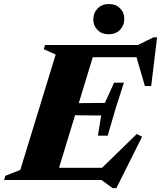

<svg xmlns="http://www.w3.org/2000/svg" viewBox="-58 -900 805 960"><path d="M220.5 -627.5 161 -654 167 -675H424.5L218.5 0H-37.5L-31 -21L43.5 -50.5ZM617.5 -637.5 644 -614H310.5L331 -675H631L710 -713.5H727.5L698 -470H666.5ZM504.5 40.5 449.5 0H124.5L145.5 -61H488.5L430 -39.5L626 -230L652.5 -216.5L524 40.5ZM480.5 -221.5H431.5L448 -322.5L231.5 -324.5L249.5 -383.5L466.5 -385.5L512.5 -486.5H561.5L519 -354ZM485 -728.5Q451.5 -728.5 430 -749.8Q408.5 -771 408.5 -802.5Q408.5 -835.5 430.2 -857.8Q452 -880 487 -880Q520.5 -880 542 -858.8Q563.5 -837.5 563.5 -805Q563.5 -772.5 541.8 -750.5Q520 -728.5 485 -728.5Z"/></svg>

Font: Newsreader 24pt ExtraBold
Style: Italic
Weight: 800
Italic angle: -17°
Designer: Hugues Gentile
Foundry: Production Type
Version: Version 1.003